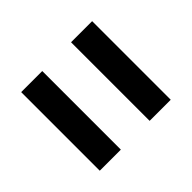

<svg xmlns="http://www.w3.org/2000/svg" viewBox="-83 -727 786 786"><g transform="rotate(45 310.0 -334.5)"><path d="M82.5 -539.6H537.5V-417.5H82.5ZM82.5 -250.8H537.5V-128.8H82.5Z"/></g></svg>

Font: Monaspace Krypton Var ExLight
Style: Regular
Weight: 200
Designer: Riley Cran and the Lettermatic Team
Version: Version 1.200 (Monaspace Krypton Var)